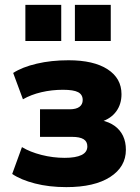

<svg xmlns="http://www.w3.org/2000/svg" viewBox="-20 -756 573 787"><path d="M252 11Q181 11 123 -4Q65 -19 30 -43L70 -153Q103 -133 150 -121Q197 -109 245 -109Q290 -109 314 -120.5Q338 -132 338 -156Q338 -176 322.5 -185.5Q307 -195 275 -195H144V-308H265Q292 -308 305.5 -318Q319 -328 319 -346Q319 -368 300.5 -378Q282 -388 238 -388Q192 -388 149.5 -378Q107 -368 74 -349L34 -457Q71 -481 130.5 -495Q190 -509 261 -509Q364 -509 421 -472Q478 -435 478 -370Q478 -329 456.5 -299.5Q435 -270 395 -257V-263Q428 -256 450.5 -239.5Q473 -223 484.5 -198.5Q496 -174 496 -142Q496 -72 431.5 -30.5Q367 11 252 11ZM287 -588V-736H434V-588ZM84 -588V-736H231V-588Z"/></svg>

Font: Nunito Sans 10pt SemiCondensed Black
Style: Regular
Weight: 900
Width: 4
Designer: Vernon Adams
Foundry: Vernon Adams
Version: Version 3.101;gftools[0.9.27]